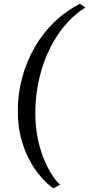

<svg xmlns="http://www.w3.org/2000/svg" viewBox="-20 -856 470 1014"><path d="M74 -270Q74 -362 97.5 -447.8Q121 -533.5 164.2 -608Q207.5 -682.5 268 -740.8Q328.5 -799 402 -836L430.5 -816.5Q379 -784 337.2 -738.2Q295.5 -692.5 263.5 -637.2Q231.5 -582 210 -519.8Q188.5 -457.5 177.5 -391.5Q166.5 -325.5 166.5 -258.5Q166.5 -181.5 181 -117Q195.5 -52.5 217.2 -3.5Q239 45.5 261 76.8Q283 108 297.5 119L262 138.5Q250.5 131.5 228 111.2Q205.5 91 179.2 57.2Q153 23.5 129 -24Q105 -71.5 89.5 -133Q74 -194.5 74 -270Z"/></svg>

Font: Merriweather 96pt
Style: Italic
Weight: 400
Italic angle: -7.8°
Version: Version 2.101